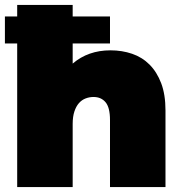

<svg xmlns="http://www.w3.org/2000/svg" viewBox="-20 -762 742 782"><path d="M430 -557Q477 -557 518 -543Q559 -529 589 -499Q619 -469 636.5 -423Q654 -377 654 -312V0H428V-273Q428 -324 410 -345.5Q392 -367 361 -367Q344 -367 328.5 -361Q313 -355 301.5 -342Q290 -329 283 -308Q276 -287 276 -257V0H50V-742H276V-503Q339 -557 430 -557ZM0 -585V-695H428V-585Z"/></svg>

Font: Montserrat-Alt1 Black
Style: Regular
Weight: 900
Designer: Differentunic
Foundry: Differentunic
Version: Version 7.222